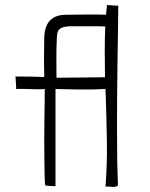

<svg xmlns="http://www.w3.org/2000/svg" viewBox="-20 -747 602 768"><path d="M404 -688Q357 -690 245 -688Q159 -688 157 -596Q155 -504 157 -439Q141 -440 102 -440.5Q63 -441 42 -441L45 -391Q65 -392 104 -390.5Q143 -389 159 -391Q159 -376 158.5 -332Q158 -288 157.5 -252.5Q157 -217 157 -179Q157 -141 157.5 -106.5Q158 -72 158.5 -44.5Q159 -17 161 -5Q174 -3 185 -3H189Q190 -3 202 -2V-391Q233 -390 290 -389Q347 -388 401 -391Q401 -401 401.5 -393.5Q402 -386 403 -363Q406 -272 407.5 -181Q409 -90 402 0Q409 -2 417 -0.5Q425 1 436 0.5Q447 0 452 -6Q450 -46 449 -103.5Q448 -161 448 -227Q448 -293 448.5 -364Q449 -435 450 -501Q451 -567 452 -625Q453 -683 453 -724L408 -727Q406 -707 404 -688ZM401 -641Q399 -593 399 -545L400 -438L206 -436Q204 -593 210 -617.5Q216 -642 266 -642H356Q387 -642 401 -641Z"/></svg>

Font: Londrina Solid Thin
Style: Regular
Weight: 250
Designer: Marcelo Magalhaes
Foundry: Marcelo Magalhães
Version: Version 1.002